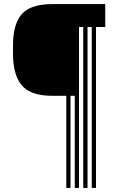

<svg xmlns="http://www.w3.org/2000/svg" viewBox="-20 -820 578 940"><path d="M44 -534.2Q43.5 -555.8 43.5 -576.4Q43.5 -597 44 -618.5Q48.8 -715.8 93.5 -757.9Q138.2 -800 236.8 -800H495.2V-687.8H450V100H429.2V-687.8H408.5V100H387.5V-687.8H366.8V100H346V-351H325.2V100H304.5V-351H236.8Q139.5 -351 94.8 -393.6Q50 -436.2 44 -534.2Z"/></svg>

Font: Big Shoulders Inline Display Thin ExtraBold
Style: Regular
Weight: 800
Version: Version 2.002